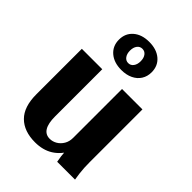

<svg xmlns="http://www.w3.org/2000/svg" viewBox="-225 -871 984 984"><g transform="rotate(45 267.0 -379.0)"><path d="M213.6 10Q133.6 10 89.2 -34.2Q44.7 -78.4 44.7 -168.9V-498.7H192.7V-156.8Q192.7 -106.3 208.1 -81.2Q223.4 -56 254 -56Q275.1 -56 293.6 -67Q312.2 -78 324.1 -98Q335.9 -117.9 335.9 -144.6V-498.7H483.9V-115.6Q483.9 -95 484.9 -75.6Q485.9 -56.2 488.3 -37.7Q490.7 -19.1 493.9 0H364.6Q361.3 -17.7 358.9 -35.5Q356.6 -53.3 355.6 -73.5Q354.6 -93.6 354.6 -115.6L376.4 -89.8Q351.5 -40.6 310.8 -15.3Q270.2 10 213.6 10ZM264.3 -564.8Q210.7 -564.8 178.2 -592.8Q145.8 -620.8 145.8 -666.6Q145.8 -712.4 178.1 -740.3Q210.4 -768.3 264.2 -768.3Q318 -768.3 350.5 -740.5Q382.9 -712.7 382.9 -666.4Q382.9 -636.2 368.3 -613.3Q353.8 -590.4 327 -577.6Q300.1 -564.8 264.3 -564.8ZM264.3 -614.8Q281.9 -614.8 292.5 -629.3Q303.2 -643.8 303.2 -666.9Q303.2 -690.1 292.5 -704.3Q281.9 -718.4 264.3 -718.4Q246.8 -718.4 236.2 -704.3Q225.5 -690.1 225.5 -666.9Q225.5 -643.8 236.2 -629.3Q246.8 -614.8 264.3 -614.8Z"/></g></svg>

Font: Sutasoma
Style: Regular
Weight: 400
Designer: Izhar Fathurrohim, Akbar Rohmanto, Arusyal Khofiqoini
Foundry: Kiwari Kolektiv
Version: Version 1.102